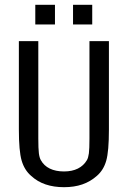

<svg xmlns="http://www.w3.org/2000/svg" viewBox="-20 -778 540 810"><path d="M59.6 -231.4V-604.5H141.6V-194.3Q141.6 -150.4 144 -131.3Q146.5 -112.3 152.3 -102.5Q165 -79.1 189.9 -66.9Q214.8 -54.7 250 -54.7Q284.2 -54.7 308.6 -66.9Q333 -79.1 346.7 -102.5Q352.5 -112.3 355 -131.3Q357.4 -150.4 357.4 -193.4V-604.5H439.5V-231.4Q439.5 -139.6 428.2 -100.1Q417 -60.5 388.7 -36.1Q361.3 -11.7 327.1 0Q293 11.7 250 11.7Q207 11.7 172.4 0Q137.7 -11.7 111.3 -36.1Q83 -60.5 71.3 -100.6Q59.6 -140.6 59.6 -231.4ZM128.9 -757.8H211.9V-674.8H128.9ZM288.1 -757.8H369.1V-674.8H288.1Z"/></svg>

Font: BabelStone Shapes
Style: Regular
Weight: 400
Designer: Andrew West
Foundry: BabelStone
Version: Version 15.0.0 September 13, 2022